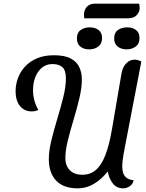

<svg xmlns="http://www.w3.org/2000/svg" viewBox="-20 -1004 795 1046"><path d="M402 22Q326 22 286 -20Q246 -62 246 -137Q246 -183 260 -240Q274 -297 292.5 -358Q311 -419 325 -475.5Q339 -532 339 -577Q339 -621 320 -638Q301 -655 266 -655Q219 -655 189.5 -615Q160 -575 160 -511Q160 -483 167.5 -456Q175 -429 189 -405Q180 -401 171.5 -399Q163 -397 152 -397Q126 -397 106 -410.5Q86 -424 75.5 -448.5Q65 -473 65 -507Q65 -544 78 -579Q91 -614 117 -642Q143 -670 182 -686.5Q221 -703 274 -703Q333 -703 366 -685Q399 -667 412.5 -637Q426 -607 426 -571Q426 -526 412.5 -469Q399 -412 381 -352.5Q363 -293 349.5 -238.5Q336 -184 336 -143Q336 -102 360 -77Q384 -52 429 -52Q471 -52 501.5 -77.5Q532 -103 553.5 -157.5Q575 -212 590 -300L642 -604Q648 -638 667.5 -658.5Q687 -679 713 -679Q721 -679 730.5 -676.5Q740 -674 750 -669L660 -201Q652 -159 649 -136.5Q646 -114 646 -99Q646 -60 661.5 -42.5Q677 -25 708 -22Q704 -1 687 10.5Q670 22 651 22Q614 22 593.5 -6Q573 -34 567 -70Q536 -30 494 -4Q452 22 402 22ZM439 -904Q438 -911 437.5 -920Q437 -929 439 -939Q444 -960 459 -972Q474 -984 497 -984H738Q739 -977 740.5 -967.5Q742 -958 739 -946Q733 -927 718 -915.5Q703 -904 672 -904ZM465 -735Q437 -735 418 -750Q399 -765 399 -795Q399 -826 419.5 -840.5Q440 -855 468 -855Q498 -855 517 -840.5Q536 -826 536 -797Q536 -766 515.5 -750.5Q495 -735 465 -735ZM670 -735Q641 -735 621.5 -750Q602 -765 602 -795Q602 -826 622.5 -840.5Q643 -855 673 -855Q702 -855 721 -840.5Q740 -826 740 -797Q740 -766 719.5 -750.5Q699 -735 670 -735Z"/></svg>

Font: Sansita Swashed Light Light
Style: Regular
Weight: 300
Version: Version 1.003